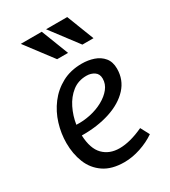

<svg xmlns="http://www.w3.org/2000/svg" viewBox="-183 -824 821 928"><g transform="rotate(-30 227.0 -360.0)"><path d="M292 -503Q327 -503 358 -492.5Q389 -482 408.5 -458.5Q428 -435 428 -397Q428 -335 387.5 -291Q347 -247 277 -224Q207 -201 119 -202Q122 -127 156.5 -92Q191 -57 247 -57Q306 -57 381 -92L407 -43Q371 -18 324.5 -2.5Q278 13 234 13Q164 13 120 -17Q76 -47 56 -97Q36 -147 36 -207Q36 -260 52 -312.5Q68 -365 100.5 -408Q133 -451 181 -477Q229 -503 292 -503ZM282 -441Q236 -441 203 -415Q170 -389 149.5 -347.5Q129 -306 122 -260Q161 -258 200.5 -266.5Q240 -275 272.5 -293Q305 -311 324.5 -335.5Q344 -360 344 -390Q344 -416 325.5 -428.5Q307 -441 282 -441ZM344 -733 403 -581H341L226 -733ZM202 -733 261 -581H200L85 -733Z"/></g></svg>

Font: Rosario Light
Style: Italic
Weight: 300
Italic angle: -8.05°
Designer: Hector Gatti
Foundry: Omnibus Type
Version: Version 1.101; ttfautohint (v1.8.1.43-b0c9)